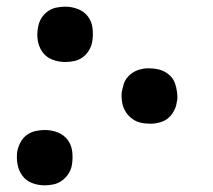

<svg xmlns="http://www.w3.org/2000/svg" viewBox="-20 -548 640 576"><path d="M176 -362Q156 -362 137.5 -369Q119 -376 108 -391Q97 -406 93.5 -425.5Q90 -445 94 -465Q96 -479 103 -491.5Q110 -504 122 -513Q134 -522 148 -525Q162 -528 176 -528Q195 -528 213.5 -521Q232 -514 243.5 -499Q255 -484 257.5 -464.5Q260 -445 257 -425Q255 -411 247.5 -398Q240 -385 228.5 -376.5Q217 -368 203.5 -365Q190 -362 176 -362ZM429 -177Q416 -177 404 -179.5Q392 -182 382 -188Q372 -194 364.5 -202.5Q357 -211 352 -222Q347 -233 345.5 -247.5Q344 -262 345 -270L347 -280Q349 -289 351.5 -297Q354 -305 359.5 -312.5Q365 -320 372.5 -326Q380 -332 388 -335.5Q396 -339 405.5 -341Q415 -343 421 -343H428Q440 -343 452.5 -340.5Q465 -338 475.5 -332Q486 -326 493.5 -317.5Q501 -309 505 -298Q509 -287 511 -272.5Q513 -258 512 -250L510 -240Q509 -231 505.5 -223Q502 -215 497 -207.5Q492 -200 485 -194Q478 -188 470 -184.5Q462 -181 452 -179Q442 -177 436 -177ZM114 8Q94 8 76 1Q58 -6 47 -21Q36 -36 32.5 -55.5Q29 -75 32 -95Q35 -109 42 -122Q49 -135 61 -143.5Q73 -152 87 -155Q101 -158 115 -158Q134 -158 152.5 -151Q171 -144 182.5 -129Q194 -114 196.5 -94.5Q199 -75 196 -55Q194 -41 186.5 -28.5Q179 -16 167 -7Q155 2 141.5 5Q128 8 114 8Z"/></svg>

Font: Iosevka Aile Semibold Oblique
Style: Regular
Weight: 600
Italic angle: -9°
Designer: Belleve Invis
Foundry: Belleve Invis
Version: Version 31.1.0; ttfautohint (v1.8.4)